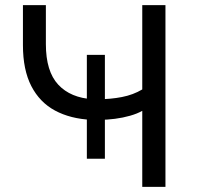

<svg xmlns="http://www.w3.org/2000/svg" viewBox="-20 -725 765 745"><path d="M532 0V-295Q513 -284 485 -276Q457 -268 426 -264Q395 -260 365 -260L387 -273V-109H317V-273L335 -260Q253 -264 193.5 -296Q134 -328 101.5 -391Q69 -454 69 -550V-705H158V-554Q158 -448 206 -396.5Q254 -345 341 -340L317 -330V-512H387V-330L362 -340Q409 -340 453 -348.5Q497 -357 532 -378V-705H622V0Z"/></svg>

Font: Nunito Sans 8pt
Style: Regular
Weight: 400
Version: Version 3.101;gftools[0.9.27]